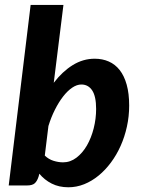

<svg xmlns="http://www.w3.org/2000/svg" viewBox="-20 -766 583 793"><path d="M16 0 106.5 -745.5H242L202 -424Q237.5 -470.5 280.2 -497Q323 -523.5 371 -523.5Q403 -523.5 429.2 -512Q455.5 -500.5 474.2 -476.8Q493 -453 503.2 -416.5Q513.5 -380 513.5 -330Q513.5 -285.5 504.2 -243.2Q495 -201 478.2 -163.5Q461.5 -126 438.2 -94.8Q415 -63.5 387.2 -40.8Q359.5 -18 327.8 -5.2Q296 7.5 262.5 7.5Q223.5 7.5 193.5 -7.8Q163.5 -23 142.5 -48.5L139.5 -37Q133.5 -18 123.5 -9Q113.5 0 91.5 0ZM316 -417Q297.5 -417 278 -403.8Q258.5 -390.5 240.5 -367.2Q222.5 -344 206.8 -312.8Q191 -281.5 180 -245.5L165 -123.5Q181 -108 201.2 -101.8Q221.5 -95.5 240.5 -95.5Q270.5 -95.5 295.8 -114.8Q321 -134 339 -165.2Q357 -196.5 367 -236Q377 -275.5 377 -316Q377 -368 360.8 -392.5Q344.5 -417 316 -417Z"/></svg>

Font: Lato Heavy
Style: Italic
Weight: 800
Italic angle: -7°
Designer: Lukasz Dziedzic
Foundry: tyPoland Lukasz Dziedzic
Version: Version 2.007; 2014-02-27